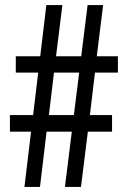

<svg xmlns="http://www.w3.org/2000/svg" viewBox="-20 -734 500 754"><path d="M353 -449 333 -282H420V-217H325L298 0H235L262 -217H163L137 0H76L102 -217H19V-282H110L130 -449H42V-513H138L162 -714H225L200 -513H299L324 -714H385L360 -513H443V-449ZM172 -282H270L291 -449H192Z"/></svg>

Font: Noto Sans Arabic ExtraCondensed
Style: Regular
Weight: 400
Width: 2
Designer: Monotype Design Team, Nadine Chahine, Nizar Qandah and Khaled Hosny
Foundry: Monotype Imaging Inc.
Version: Version 2.012